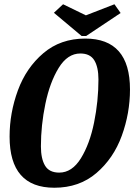

<svg xmlns="http://www.w3.org/2000/svg" viewBox="-20 -861 655 901"><path d="M590 -441Q590 -330 551.5 -224Q513 -118 432.5 -49Q352 20 235 20Q25 20 25 -220Q25 -331 64 -437Q103 -543 183.5 -611.5Q264 -680 380 -680Q590 -680 590 -441ZM172 -174Q172 -116 191.5 -83.5Q211 -51 258 -51Q318 -51 359.5 -118Q401 -185 421.5 -286Q442 -387 442 -488Q442 -546 422.5 -578Q403 -610 357 -610Q297 -610 255.5 -542.5Q214 -475 193 -374Q172 -273 172 -174ZM517 -841 546 -800 384 -692H363L233 -801L276 -841L383 -789Z"/></svg>

Font: Sansita Medium Italic
Style: Regular
Weight: 500
Italic angle: -11°
Designer: Pablo Cosgaya
Foundry: Omnibus-Type
Version: Version 1.006